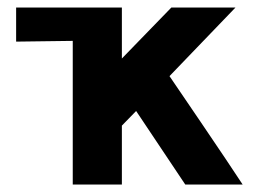

<svg xmlns="http://www.w3.org/2000/svg" viewBox="-20 -492 687 512"><path d="M23 -381V-472H305V-336L437 -472H608L432 -289Q441 -276 516 -165.5Q591 -55 627 0H474L343 -196L305 -157V0H174V-383Q150 -383 98 -382Q46 -381 23 -381Z"/></svg>

Font: Coval
Style: Black
Weight: 1000
Foundry: Context Ltd
Version: Version 001.000